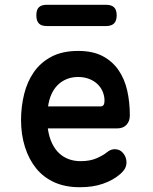

<svg xmlns="http://www.w3.org/2000/svg" viewBox="-20 -773 640 803"><path d="M460 -149Q482 -149 495.5 -132Q509 -115 509 -94Q509 -82 504 -71Q499 -60 484 -46Q468 -32 450 -22Q432 -12 410.5 -4.5Q389 3 365 6.5Q341 10 313 10Q253 10 207.5 -10.5Q162 -31 131.5 -68.5Q101 -106 84.5 -158Q68 -210 68 -271Q68 -327 81 -379.5Q94 -432 122 -472Q150 -512 195.5 -536Q241 -560 307 -560Q368 -560 409 -538.5Q450 -517 475.5 -480Q501 -443 512 -394.5Q523 -346 523 -290Q523 -266 509 -251Q495 -236 470 -236H180Q185 -200 197.5 -174Q210 -148 228 -131.5Q246 -115 268.5 -107Q291 -99 317 -99Q357 -99 385 -111.5Q413 -124 427 -136Q436 -143 443.5 -146Q451 -149 460 -149ZM181 -328H403Q408 -328 412.5 -333Q417 -338 417 -353Q417 -371 410 -388.5Q403 -406 389 -420Q375 -434 354 -442.5Q333 -451 307 -451Q280 -451 258.5 -442Q237 -433 221 -417Q205 -401 195 -378.5Q185 -356 181 -328ZM176 -664Q153 -664 142.5 -675Q132 -686 132 -709Q132 -732 142.5 -742.5Q153 -753 176 -753H423Q446 -753 457 -742.5Q468 -732 468 -709Q468 -686 457 -675Q446 -664 423 -664Z"/></svg>

Font: Maple Mono NL SemiBold
Style: Regular
Weight: 600
Monospace: yes
Designer: subframe7536
Version: Version 7.000